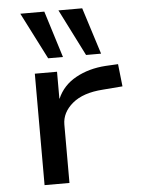

<svg xmlns="http://www.w3.org/2000/svg" viewBox="-54 -811 625 853"><g transform="rotate(-5 258.5 -384.0)"><path d="M110 0V-497H209V-377H210Q235 -435 293 -467Q351 -499 426 -504L482 -507L493 -407L405 -400Q316 -394 268.5 -354Q221 -314 221 -260V0ZM344 -560 239 -768H345L411 -560ZM175 -560 69 -768H176L241 -560Z"/></g></svg>

Font: Nunito Sans 7pt Expanded Medium
Style: Regular
Weight: 500
Width: 7
Designer: Vernon Adams
Foundry: Vernon Adams
Version: Version 3.101;gftools[0.9.27]